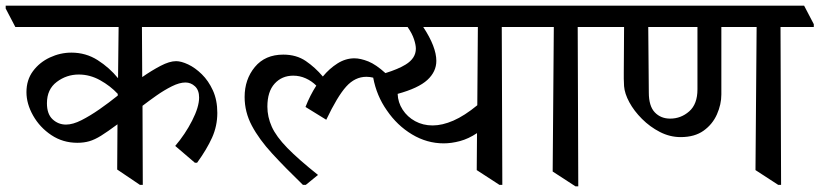

<svg xmlns="http://www.w3.org/2000/svg" viewBox="-48 -640 2881 675"><path d="M645 -68H637L568 -127Q603 -168 627.5 -216Q652 -264 652 -297Q652 -323 637.5 -336.5Q623 -350 604 -350Q583 -350 556 -336.5Q529 -323 502 -304Q475 -285 453 -268L454 10H444L364 -44L365 -203Q330 -177 307.5 -163Q285 -149 266 -143.5Q247 -138 224 -138Q173 -138 132.5 -165Q92 -192 68.5 -233.5Q45 -275 45 -316Q45 -359 68 -390Q91 -421 127.5 -438Q164 -455 203 -455Q254 -455 295.5 -428.5Q337 -402 367 -365L369 -545H6L-28 -610V-620H757L791 -555V-545H451L452 -369Q485 -392 516.5 -408.5Q548 -425 571 -425Q589 -425 613.5 -413.5Q638 -402 661.5 -379Q685 -356 700.5 -322Q716 -288 716 -243Q716 -197 697.5 -156Q679 -115 645 -68ZM366 -304V-310Q340 -338 304 -358Q268 -378 229 -378Q186 -378 151.5 -352Q117 -326 117 -277Q117 -239 137 -220.5Q157 -202 184 -202Q208 -202 238.5 -217.5Q269 -233 302 -256Q335 -279 366 -304Z M1027 10H1017Q955 -50 909 -100Q863 -150 837.5 -198Q812 -246 812 -299Q812 -361 848 -404.5Q884 -448 948 -448Q994 -448 1027 -425.5Q1060 -403 1087 -371Q1110 -399 1138.5 -417Q1167 -435 1198 -435Q1219 -435 1247 -424Q1274 -413 1307 -383Q1352 -397 1378 -413Q1414 -435 1414 -469Q1414 -482 1407.5 -502Q1401 -522 1385 -545H769L735 -610V-620H1799L1833 -555V-545H1716L1718 10H1708L1628 -42L1629 -172Q1599 -152 1569 -144Q1539 -136 1512 -136Q1453 -136 1400.5 -167.5Q1348 -199 1312 -252Q1276 -303 1264 -367Q1252 -370 1240 -370Q1200 -370 1169 -335.5Q1138 -301 1099 -219L1026 -264Q1042 -305 1064 -339Q1048 -355 1027 -364.5Q1006 -374 983 -374Q943 -374 917.5 -346Q892 -318 892 -265Q892 -229 907.5 -194.5Q923 -160 962 -120Q1001 -80 1070 -25ZM1632 -545H1440Q1486 -475 1486 -426Q1486 -388 1454.5 -359Q1423 -330 1350 -310Q1351 -280 1367.5 -254.5Q1384 -229 1411.5 -214Q1439 -199 1473 -199Q1507 -199 1546 -216Q1585 -233 1630 -270Z M2100 -545H1983L1985 15H1975L1895 -37L1899 -545H1811L1777 -610V-620H2066L2100 -555Z M2345 -158Q2307 -158 2272 -176Q2237 -194 2209 -222Q2181 -250 2164.5 -280.5Q2148 -311 2146 -337Q2145 -351 2145 -363Q2145 -375 2145 -386Q2145 -418 2145.5 -461Q2146 -504 2146 -545H2078L2044 -610V-620H2779L2813 -555V-545H2696L2698 10H2688L2608 -42L2612 -545H2488V-308Q2488 -273 2472.5 -238Q2457 -203 2425.5 -180.5Q2394 -158 2345 -158ZM2231 -545 2233 -315Q2233 -267 2254 -245Q2275 -223 2308 -223Q2346 -223 2375 -248.5Q2404 -274 2404 -326V-545Z"/></svg>

Font: Tiro Devanagari Sanskrit
Style: Regular
Weight: 400
Designer: Devanagari: John Hudson & Fiona Ross. Latin: John Hudson.
Foundry: Tiro Typeworks Ltd.
Version: Version 1.52